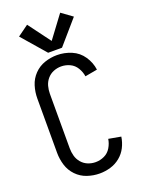

<svg xmlns="http://www.w3.org/2000/svg" viewBox="-178 -1056 857 1145"><g transform="rotate(-20 250.0 -483.0)"><path d="M206 -774 76 -924 145 -974 250 -833 355 -974 424 -924 294 -774ZM250 8Q210 8 171.5 -5Q133 -18 104.5 -47.5Q76 -77 64 -116Q52 -155 52 -195V-540Q52 -580 64 -619Q76 -658 104.5 -687.5Q133 -717 171.5 -730Q210 -743 250 -743Q297 -743 341 -724.5Q385 -706 412 -666Q439 -626 445 -580L367 -566Q363 -594 347.5 -620Q332 -646 305.5 -658.5Q279 -671 250 -671Q225 -671 201.5 -661.5Q178 -652 161.5 -632.5Q145 -613 138.5 -589Q132 -565 132 -540V-195Q132 -170 138.5 -146Q145 -122 161.5 -102.5Q178 -83 201.5 -73.5Q225 -64 250 -64Q279 -64 305.5 -76.5Q332 -89 347.5 -115Q363 -141 367 -169L445 -155Q440 -120 424 -88.5Q408 -57 380.5 -34.5Q353 -12 319 -2Q285 8 250 8Z"/></g></svg>

Font: Iosevka SS01
Style: Regular
Weight: 400
Monospace: yes
Designer: Belleve Invis
Foundry: Belleve Invis
Version: 2.3.3; ttfautohint (v1.8.3)